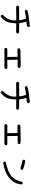

<svg xmlns="http://www.w3.org/2000/svg" viewBox="2099 -2846 802 5040"><g transform="rotate(90 2500.0 -326.0)"><path d="M399.4 54.7 379.9 44.9Q370.1 29.3 368.2 11.7Q370.1 -3.9 387.7 -17.6Q405.3 -31.2 423.8 -55.7Q442.4 -80.1 464.8 -116.7Q487.3 -153.3 503.9 -208Q520.5 -262.7 516.6 -352.5L158.2 -348.6L138.7 -358.4Q125 -374 127 -395.5L136.7 -415L158.2 -426.8L510.7 -428.7Q504.9 -491.2 494.1 -530.3Q483.4 -569.3 469.7 -608.4Q415 -602.5 367.2 -595.7Q319.3 -588.9 272.5 -577.1L252.9 -586.9Q238.3 -602.5 240.2 -625L251 -644.5Q350.6 -671.9 453.1 -683.6Q555.7 -695.3 659.2 -707L678.7 -697.3Q690.4 -681.6 688.5 -660.2L678.7 -640.6Q649.4 -627 615.2 -626Q581.1 -625 547.9 -619.1Q565.4 -567.4 574.2 -522.5Q583 -477.5 586.9 -428.7L826.2 -426.8L847.7 -415Q859.4 -401.4 857.4 -379.9L847.7 -360.4Q834 -350.6 818.4 -348.6L592.8 -352.5Q585 -210 565.4 -147Q545.9 -84 514.2 -42Q482.4 0 422.9 52.7Z M1268.6 -41 1248 -50.8Q1236.3 -64.5 1238.3 -85.9L1248 -106.4L1270.5 -118.2L1475.6 -116.2L1471.7 -387.7L1286.1 -381.8Q1270.5 -383.8 1258.8 -393.6Q1246.1 -407.2 1248 -428.7L1258.8 -448.2Q1284.2 -461.9 1316.4 -460.9Q1348.6 -460 1674.8 -467.8Q1717.8 -469.7 1753.9 -454.1Q1765.6 -440.4 1763.7 -418.9L1753.9 -399.4Q1735.4 -385.7 1710 -387.7L1547.9 -389.6L1551.8 -116.2L1761.7 -118.2L1781.2 -108.4Q1793 -93.8 1791 -72.3L1781.2 -52.7Q1767.6 -43 1752 -41Z M2399.4 54.7 2379.9 44.9Q2370.1 29.3 2368.2 11.7Q2370.1 -3.9 2387.7 -17.6Q2405.3 -31.2 2423.8 -55.7Q2442.4 -80.1 2464.8 -116.7Q2487.3 -153.3 2503.9 -208Q2520.5 -262.7 2516.6 -352.5L2158.2 -348.6L2138.7 -358.4Q2125 -374 2127 -395.5L2136.7 -415L2158.2 -426.8L2510.7 -428.7Q2504.9 -491.2 2494.1 -530.3Q2483.4 -569.3 2469.7 -608.4Q2415 -602.5 2367.2 -595.7Q2319.3 -588.9 2272.5 -577.1L2252.9 -586.9Q2238.3 -602.5 2240.2 -625L2251 -644.5Q2350.6 -671.9 2453.1 -683.6Q2555.7 -695.3 2659.2 -707L2678.7 -697.3Q2690.4 -681.6 2688.5 -660.2L2678.7 -640.6Q2649.4 -627 2615.2 -626Q2581.1 -625 2547.9 -619.1Q2565.4 -567.4 2574.2 -522.5Q2583 -477.5 2586.9 -428.7L2826.2 -426.8L2847.7 -415Q2859.4 -401.4 2857.4 -379.9L2847.7 -360.4Q2834 -350.6 2818.4 -348.6L2592.8 -352.5Q2585 -210 2565.4 -147Q2545.9 -84 2514.2 -42Q2482.4 0 2422.9 52.7Z M3268.6 -41 3248 -50.8Q3236.3 -64.5 3238.3 -85.9L3248 -106.4L3270.5 -118.2L3475.6 -116.2L3471.7 -387.7L3286.1 -381.8Q3270.5 -383.8 3258.8 -393.6Q3246.1 -407.2 3248 -428.7L3258.8 -448.2Q3284.2 -461.9 3316.4 -460.9Q3348.6 -460 3674.8 -467.8Q3717.8 -469.7 3753.9 -454.1Q3765.6 -440.4 3763.7 -418.9L3753.9 -399.4Q3735.4 -385.7 3710 -387.7L3547.9 -389.6L3551.8 -116.2L3761.7 -118.2L3781.2 -108.4Q3793 -93.8 3791 -72.3L3781.2 -52.7Q3767.6 -43 3752 -41Z M4260.7 -8.8Q4245.1 -10.7 4233.4 -19.5Q4220.7 -32.2 4221.7 -53.7L4230.5 -74.2Q4337.9 -97.7 4444.3 -136.7Q4550.8 -175.8 4611.8 -235.4Q4672.9 -294.9 4697.8 -343.8Q4722.7 -392.6 4732.9 -431.2Q4743.2 -469.7 4754.9 -507.8Q4767.6 -520.5 4790 -519.5L4809.6 -510.7Q4824.2 -494.1 4821.3 -470.7Q4810.5 -420.9 4796.4 -371.1Q4782.2 -321.3 4746.6 -270.5Q4710.9 -219.7 4640.6 -160.6Q4570.3 -101.6 4469.7 -64Q4369.1 -26.4 4260.7 -8.8ZM4395.5 -461.9Q4342.8 -479.5 4288.6 -493.2Q4234.4 -506.8 4181.6 -520.5Q4169.9 -534.2 4171.9 -555.7L4181.6 -575.2Q4199.2 -588.9 4224.6 -585Q4278.3 -575.2 4328.1 -561.5Q4377.9 -547.9 4426.8 -528.3Q4438.5 -514.6 4436.5 -493.2L4426.8 -473.6Q4413.1 -463.9 4395.5 -461.9Z"/></g></svg>

Font: NaikaiFont
Style: Regular
Weight: 400
Version: Version 1.67